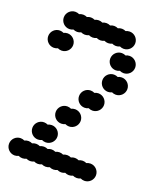

<svg xmlns="http://www.w3.org/2000/svg" viewBox="-129 -759 690 838"><g transform="rotate(20 216.0 -340.0)"><path d="M0 -40C0 -18 18 0 40 0C46.5 0 52.6 -1.6 58 -4.3C63.4 -1.6 69.5 0 76 0C82.5 0 88.6 -1.6 94 -4.3C99.4 -1.6 105.5 0 112 0C118.5 0 124.6 -1.6 130 -4.3C135.4 -1.6 141.5 0 148 0C154.5 0 160.6 -1.6 166 -4.3C171.4 -1.6 177.5 0 184 0C190.5 0 196.6 -1.6 202 -4.3C207.4 -1.6 213.5 0 220 0C226.5 0 232.6 -1.6 238 -4.3C243.4 -1.6 249.5 0 256 0C262.5 0 268.6 -1.6 274 -4.3C279.4 -1.6 285.5 0 292 0C298.5 0 304.6 -1.6 310 -4.3C315.4 -1.6 321.5 0 328 0C334.5 0 340.6 -1.6 346 -4.3C351.4 -1.6 357.5 0 364 0C386 0 404 -18 404 -40C404 -62 386 -80 364 -80C357.5 -80 351.4 -78.4 346 -75.7C340.6 -78.4 334.5 -80 328 -80C321.5 -80 315.4 -78.4 310 -75.7C304.6 -78.4 298.5 -80 292 -80C285.5 -80 279.4 -78.4 274 -75.7C268.6 -78.4 262.5 -80 256 -80C249.5 -80 243.4 -78.4 238 -75.7C232.6 -78.4 226.5 -80 220 -80C213.5 -80 207.4 -78.4 202 -75.7C196.6 -78.4 190.5 -80 184 -80C177.5 -80 171.4 -78.4 166 -75.7C160.6 -78.4 154.5 -80 148 -80C141.5 -80 135.4 -78.4 130 -75.7C124.6 -78.4 118.5 -80 112 -80C105.5 -80 99.4 -78.4 94 -75.7C88.6 -78.4 82.5 -80 76 -80C69.5 -80 63.4 -78.4 58 -75.7C52.6 -78.4 46.5 -80 40 -80C18 -80 0 -62 0 -40ZM72 -140C72 -118 90 -100 112 -100C118.5 -100 124.6 -101.6 130 -104.3C135.4 -101.6 141.5 -100 148 -100C170 -100 188 -118 188 -140C188 -162 170 -180 148 -180C141.5 -180 135.4 -178.4 130 -175.7C124.6 -178.4 118.5 -180 112 -180C90 -180 72 -162 72 -140ZM144 -240C144 -218 162 -200 184 -200C190.5 -200 196.6 -201.6 202 -204.3C207.4 -201.6 213.5 -200 220 -200C242 -200 260 -218 260 -240C260 -262 242 -280 220 -280C213.5 -280 207.4 -278.4 202 -275.7C196.6 -278.4 190.5 -280 184 -280C162 -280 144 -262 144 -240ZM216 -340C216 -318 234 -300 256 -300C262.5 -300 268.6 -301.6 274 -304.3C279.4 -301.6 285.5 -300 292 -300C314 -300 332 -318 332 -340C332 -362 314 -380 292 -380C285.5 -380 279.4 -378.4 274 -375.7C268.6 -378.4 262.5 -380 256 -380C234 -380 216 -362 216 -340ZM288 -440C288 -418 306 -400 328 -400C334.5 -400 340.6 -401.6 346 -404.3C351.4 -401.6 357.5 -400 364 -400C386 -400 404 -418 404 -440C404 -462 386 -480 364 -480C357.5 -480 351.4 -478.4 346 -475.7C340.6 -478.4 334.5 -480 328 -480C306 -480 288 -462 288 -440ZM288 -540C288 -518 306 -500 328 -500C334.5 -500 340.6 -501.6 346 -504.3C351.4 -501.6 357.5 -500 364 -500C386 -500 404 -518 404 -540C404 -562 386 -580 364 -580C357.5 -580 351.4 -578.4 346 -575.7C340.6 -578.4 334.5 -580 328 -580C306 -580 288 -562 288 -540ZM0 -540C0 -518 18 -500 40 -500C46.5 -500 52.6 -501.6 58 -504.3C63.4 -501.6 69.5 -500 76 -500C98 -500 116 -518 116 -540C116 -562 98 -580 76 -580C69.5 -580 63.4 -578.4 58 -575.7C52.6 -578.4 46.5 -580 40 -580C18 -580 0 -562 0 -540ZM36 -640C36 -618 54 -600 76 -600C82.5 -600 88.6 -601.6 94 -604.3C99.4 -601.6 105.5 -600 112 -600C118.5 -600 124.6 -601.6 130 -604.3C135.4 -601.6 141.5 -600 148 -600C154.5 -600 160.6 -601.6 166 -604.3C171.4 -601.6 177.5 -600 184 -600C190.5 -600 196.6 -601.6 202 -604.3C207.4 -601.6 213.5 -600 220 -600C226.5 -600 232.6 -601.6 238 -604.3C243.4 -601.6 249.5 -600 256 -600C262.5 -600 268.6 -601.6 274 -604.3C279.4 -601.6 285.5 -600 292 -600C298.5 -600 304.6 -601.6 310 -604.3C315.4 -601.6 321.5 -600 328 -600C350 -600 368 -618 368 -640C368 -662 350 -680 328 -680C321.5 -680 315.4 -678.4 310 -675.7C304.6 -678.4 298.5 -680 292 -680C285.5 -680 279.4 -678.4 274 -675.7C268.6 -678.4 262.5 -680 256 -680C249.5 -680 243.4 -678.4 238 -675.7C232.6 -678.4 226.5 -680 220 -680C213.5 -680 207.4 -678.4 202 -675.7C196.6 -678.4 190.5 -680 184 -680C177.5 -680 171.4 -678.4 166 -675.7C160.6 -678.4 154.5 -680 148 -680C141.5 -680 135.4 -678.4 130 -675.7C124.6 -678.4 118.5 -680 112 -680C105.5 -680 99.4 -678.4 94 -675.7C88.6 -678.4 82.5 -680 76 -680C54 -680 36 -662 36 -640Z"/></g></svg>

Font: Dotrice Condensed
Style: Bold
Weight: 700
Width: 2
Monospace: yes
Designer: Paul Flo Williams
Foundry: His Deeds Are Dust
Version: Version 1.001